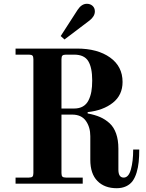

<svg xmlns="http://www.w3.org/2000/svg" viewBox="-20 -968 770 1012"><path d="M304 -396H371Q398 -396 417 -407Q436 -418 446.5 -439Q457 -460 461.5 -485Q466 -510 466 -544Q466 -612 445 -646Q424 -680 371 -680H328Q314 -680 309 -675Q304 -670 304 -656ZM62 0V-32H132Q146 -32 151 -37Q156 -42 156 -56V-656Q156 -670 151 -675Q146 -680 132 -680H62V-712H386Q494 -712 560 -665Q626 -618 626 -536Q626 -467 575 -426.5Q524 -386 442 -377V-370Q480 -363 507.5 -351Q535 -339 557.5 -318.5Q580 -298 592 -264Q604 -230 604 -185V-74Q604 -32 632 -32Q658 -32 670 -75Q682 -118 682 -180H714Q714 -143 711 -114Q708 -85 700 -58.5Q692 -32 679 -14Q666 4 644.5 14Q623 24 595 24Q531 24 493.5 -14Q456 -52 456 -126V-250Q456 -298 432.5 -331Q409 -364 360 -364H304V-56Q304 -42 309 -37Q314 -32 328 -32H416V0ZM300 -778 389 -916Q410 -948 438 -948Q456 -948 468 -937Q480 -926 480 -908Q480 -882 452 -860L320 -760Z"/></svg>

Font: Old Standard TT
Style: Bold
Weight: 700
Designer: Alexey Kryukov <alexios@thessalonica.org.ru>
Version: Version 2.2